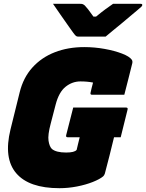

<svg xmlns="http://www.w3.org/2000/svg" viewBox="-20 -967 766 1007"><path d="M364 -403H641Q652 -403 649 -392L613 -247H578Q567 -200 554.5 -151.5Q542 -103 530 -57Q529 -53 526.5 -49Q524 -45 521 -42Q503 -27 466.5 -12.5Q430 2 384 11Q338 20 292 20Q132 20 65 -58.5Q-2 -137 35 -288L83 -482Q102 -560 150 -613Q198 -666 267.5 -693Q337 -720 422 -720Q476 -720 528.5 -710.5Q581 -701 620 -686Q659 -671 671 -654Q676 -647 674 -636Q665 -602 654 -556Q643 -510 632 -470H463Q452 -470 455 -481Q457 -491 460 -503Q463 -515 468 -534Q438 -540 402 -540Q359 -540 324 -512Q289 -484 272 -419L246 -319Q230 -259 234.5 -229Q239 -199 252 -186Q274 -167 327 -167Q371 -167 382 -181Q385 -193 389 -210.5Q393 -228 398 -247H336Q324 -247 327 -258Q336 -294 345.5 -330.5Q355 -367 364 -403ZM534 -775H390Q383 -775 378.5 -778.5Q374 -782 365 -794Q358 -804 339 -830.5Q320 -857 298 -889Q276 -921 258 -947H399Q410 -947 414.5 -945Q419 -943 425 -938Q432 -931 442.5 -917.5Q453 -904 470 -880Q476 -880 484 -880Q513 -904 533.5 -919Q554 -934 573 -947H717Q728 -947 726 -939Q725 -935 721 -931.5Q717 -928 701 -914Q686 -902 664 -883Q642 -864 617 -843.5Q592 -823 570 -805Q548 -787 534 -775Z"/></svg>

Font: Recursive Sn Lnr St Blk
Style: Italic
Weight: 900
Italic angle: -15°
Version: Version 1.079;hotconv 1.0.112;makeotfexe 2.5.65598; ttfautoh